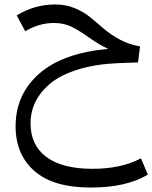

<svg xmlns="http://www.w3.org/2000/svg" viewBox="-20 -478 683 861"><path d="M612 232 643 305Q547 363 387 363Q219 363 134.5 289Q50 215 50 88Q50 -54 155 -147Q260 -240 465 -259Q425 -277 381 -308.5Q337 -340 302 -357.5Q267 -375 222 -375Q156 -375 93 -338L55 -409Q135 -458 228 -458Q275 -458 315 -441.5Q355 -425 385.5 -400Q416 -375 446 -349Q476 -323 517.5 -300.5Q559 -278 608 -270L599 -198L513 -195Q410 -191 332 -167Q254 -143 208 -105.5Q162 -68 139.5 -22.5Q117 23 117 75Q117 173 188 226Q259 279 395 279Q523 279 612 232Z"/></svg>

Font: FiraGO Book
Style: Regular
Weight: 350
Designer: bBox Type
Foundry: bBox Type GmbH
Version: Version 1.001;PS 001.001;hotconv 1.0.88;makeotf.lib2.5.64775